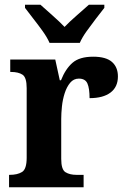

<svg xmlns="http://www.w3.org/2000/svg" viewBox="-20 -786 529 806"><path d="M18 0V-52H21Q53 -52 72.5 -64Q92 -76 92 -124V-416Q92 -461 74.5 -472.5Q57 -484 26 -484H23V-536H212L231 -449H236Q255 -497 284.5 -522.5Q314 -548 371 -548Q425 -548 450 -526Q475 -504 475 -465Q475 -421 444 -397.5Q413 -374 356 -374Q356 -415 347 -435.5Q338 -456 311 -456Q289 -456 274.5 -438.5Q260 -421 251.5 -394.5Q243 -368 240 -339Q237 -310 237 -287V-119Q237 -74 255 -63Q273 -52 301 -52H331V0ZM188 -606Q178 -629 159 -655.5Q140 -682 119.5 -708Q99 -734 85 -753V-766H150Q170 -748 200 -721.5Q230 -695 251 -673Q272 -695 302.5 -721.5Q333 -748 353 -766H418V-753Q403 -734 383 -708Q363 -682 344 -655.5Q325 -629 315 -606Z"/></svg>

Font: Noto Serif Tamil SemiCondensed
Style: Bold Italic
Weight: 700
Width: 4
Italic angle: -12°
Designer: Indian Type Foundry, Tom Grace, and the Monotype Design Team
Foundry: Monotype Imaging Inc.
Version: Version 2.003; ttfautohint (v1.8.4.7-5d5b)